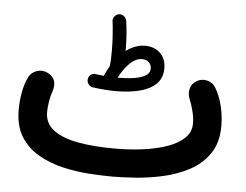

<svg xmlns="http://www.w3.org/2000/svg" viewBox="-48 -648 966 754"><g transform="rotate(5 435.0 -271.5)"><path d="M291.5 -324.7Q292.5 -335.9 301.3 -342.5Q310.1 -349.1 320.8 -347.2Q337.9 -344.7 353.5 -343.3Q354 -346.2 355.5 -349.1Q363.8 -367.2 373 -382.8Q373 -384.3 373.5 -387.2Q375 -398.4 375.5 -412.6Q376 -426.8 376 -443.4Q376 -473.6 373.8 -506.1Q371.6 -538.6 368.7 -560.1Q367.2 -570.8 374.5 -579.3Q381.8 -587.9 391.1 -589.4Q403.3 -590.8 411.9 -583.5Q420.4 -576.2 421.9 -565.4Q425.3 -543.5 427.5 -515.1Q429.7 -486.8 429.7 -462.9Q429.7 -455.1 429.7 -447.8Q465.8 -475.1 504.9 -475.1Q541 -475.1 564.2 -453.1Q587.4 -431.2 587.4 -393.6Q587.4 -354 562.7 -330.8Q538.1 -307.6 497.1 -297.6Q456.1 -287.6 406.7 -287.6Q364.3 -287.6 314 -294.4Q303.2 -296.4 296.6 -305.2Q290 -314 291.5 -324.7ZM498.5 -421.9Q472.2 -421.9 448.7 -398.7Q425.3 -375.5 407.7 -340.8Q409.2 -340.8 410.6 -340.8Q439.5 -340.8 467.8 -344.5Q496.1 -348.1 515.1 -358.4Q534.2 -368.7 534.2 -388.7Q534.2 -401.9 524.4 -411.9Q514.6 -421.9 498.5 -421.9ZM31.7 -182.1Q31.7 -214.4 37.6 -248.8Q43.5 -283.2 57.1 -311Q66.9 -331.5 89.4 -338.9Q111.8 -346.2 132.3 -335.9Q175.3 -314.9 156.7 -261.2Q151.4 -247.6 147.5 -224.6Q143.6 -201.7 143.6 -182.1Q143.6 -137.7 178.7 -111.3Q213.9 -85 276.4 -73.7Q338.9 -62.5 420.9 -62.5Q479.5 -62.5 532.7 -69.6Q585.9 -76.7 627.9 -91.6Q669.9 -106.4 694.1 -130.1Q718.3 -153.8 718.3 -187Q718.3 -211.4 710.9 -239Q703.6 -266.6 697.8 -278.8Q688 -301.3 693.4 -322.3Q698.7 -343.3 718.3 -354.5Q738.3 -365.7 760.5 -359.9Q782.7 -354 793.9 -334Q811 -304.7 820.6 -265.9Q830.1 -227.1 830.1 -187Q830.1 -121.1 800.3 -77.9Q770.5 -34.7 722.7 -9.3Q674.8 16.1 619.4 28.3Q564 40.5 511.5 44.2Q459 47.9 420.9 47.9Q379.4 47.9 327.9 44.4Q276.4 41 224.4 28.8Q172.4 16.6 128.7 -8.3Q85 -33.2 58.3 -75.4Q31.7 -117.7 31.7 -182.1Z"/></g></svg>

Font: Mikhak-FD SemiBold
Style: Regular
Weight: 600
Designer: Amin Abedi
Version: Version 3.2